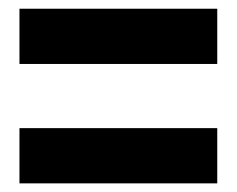

<svg xmlns="http://www.w3.org/2000/svg" viewBox="-20 -598 540 438"><path d="M475.6 -179.7H24.4V-305.7H475.6ZM475.6 -452.1H24.4V-578.1H475.6Z"/></svg>

Font: GenEi Gothic M Heavy
Style: Regular
Weight: 800
Designer: o_tamon (Modified); [Source Han Sans]
Ryoko NISHIZUKA  (kana & ideographs); Paul D. Hunt (Latin, Greek & Cyrillic); Wenl
Version: Version 1.1a;Original Version 1.004